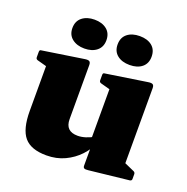

<svg xmlns="http://www.w3.org/2000/svg" viewBox="-131 -843 956 982"><g transform="rotate(20 347.5 -352.5)"><path d="M618 -162V-55L599 -93L671 -61Q680 -57 680 -47V-21Q680 -12 670 -10L452 14Q436 16 430 12.5Q424 9 424 -1V-124L412 -141V-162ZM224 16Q140 16 103.5 -27Q67 -70 67 -169V-308H273V-199Q273 -133 340 -133Q381 -133 430 -161L448 -133Q432 -94 400 -60Q368 -26 323.5 -5Q279 16 224 16ZM412 -162V-308H618V-162ZM67 -308V-462L87 -407L17 -426Q7 -429 7 -439V-469Q7 -480 17 -480L240 -514Q258 -517 265.5 -512.5Q273 -508 273 -493V-308ZM412 -308V-462L432 -407L362 -426Q352 -429 352 -439V-469Q352 -480 362 -480L585 -514Q603 -517 610.5 -512.5Q618 -508 618 -493V-308ZM220 -564Q179 -564 153 -584.5Q127 -605 127 -642Q127 -680 153 -700.5Q179 -721 220 -721Q261 -721 286.5 -700.5Q312 -680 312 -642Q312 -605 286.5 -584.5Q261 -564 220 -564ZM466 -564Q424 -564 398.5 -584.5Q373 -605 373 -642Q373 -680 398.5 -700.5Q424 -721 466 -721Q508 -721 533 -700.5Q558 -680 558 -642Q558 -605 533 -584.5Q508 -564 466 -564Z"/></g></svg>

Font: Hahmlet Black
Style: Regular
Weight: 900
Version: Version 1.002